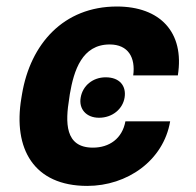

<svg xmlns="http://www.w3.org/2000/svg" viewBox="-20 -573 615 602"><path d="M233 -267.4C226.6 -232.2 249.6 -203.8 290.5 -203.8C332.7 -203.8 365.1 -231.5 370.7 -267.4C376.4 -304 354.8 -330.6 311.4 -330.6C270.6 -330.6 239.3 -304 233 -267.4ZM46.9 -264.9C20.6 -106.9 85.6 9.9 253.6 9.9C378.6 9.9 492.5 -69.2 513.5 -192.5H373.2C363.3 -138.5 322.8 -110.1 271.3 -110.1C182.9 -110.1 184.7 -189.6 197.1 -264.9L198.9 -277.7C211.6 -352.3 237.2 -433.6 323.9 -433.6C382.5 -433.6 405.2 -392 397.7 -336.6H537.6C559.3 -473.4 480.5 -552.6 346.6 -552.6C179 -552.6 75.3 -435 49 -277.7Z"/></svg>

Font: Margiela Sans
Style: Bold Italic
Weight: 700
Italic angle: -9.39999°
Designer: Stefan Endress, Andreas Faust
Version: Version 1.100;FEAKit 1.0